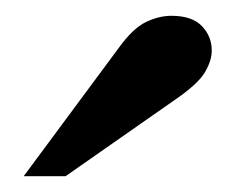

<svg xmlns="http://www.w3.org/2000/svg" viewBox="-20 -777 298 243"><path d="M10 -554 130 -716Q148 -741 164.5 -749Q181 -757 197 -757Q223 -757 235.5 -744Q248 -731 248 -713Q248 -700 239 -685Q230 -670 199 -649L63 -554Z"/></svg>

Font: Libre Bodoni Medium
Style: Regular
Weight: 500
Designer: Pablo Impallari, Rodrigo Fuenzalida
Foundry: Impallari Type
Version: Version 2.005;gftools[0.9.23]